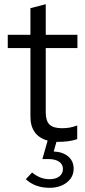

<svg xmlns="http://www.w3.org/2000/svg" viewBox="-20 -667 405 915"><path d="M216 228Q147 228 103 187L133 155Q171 187 216 187Q246 187 263 173.5Q280 160 280 138Q280 116 261.5 103.5Q243 91 211 91H182L207 3Q125 -20 125 -112V-438H17V-501H125V-628L198 -647V-501H349V-438H198V-131Q198 -91 216 -73.5Q234 -56 275 -56Q296 -56 312.5 -59Q329 -62 348 -69V-4Q329 3 305.5 6Q282 9 260 9Q257 9 254.5 9Q252 9 249 9L236 55Q280 57 305.5 79Q331 101 331 137Q331 177 298.5 202.5Q266 228 216 228Z"/></svg>

Font: Red Hat Display Variable
Style: Regular
Weight: 400
Designer: Pentagram, MCKL
Foundry: Pentagram, MCKL
Version: Version 1.021